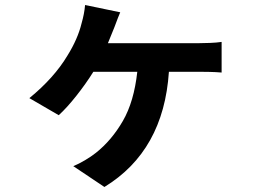

<svg xmlns="http://www.w3.org/2000/svg" viewBox="-20 -647 1040 765"><path d="M410 -475H775Q792 -475 817.5 -476Q843 -477 863 -480V-358Q840 -360 815 -360.5Q790 -361 775 -361H653Q632 -46 396 98L272 15Q294 6 318.5 -8.5Q343 -23 362 -38Q425 -88 469.5 -165Q514 -242 527 -361H352Q322 -313 284 -265Q246 -217 214 -188L97 -256Q196 -337 249 -426Q290 -492 305 -554Q316 -592 319 -627L459 -598Q454 -586 450 -576Q442 -556 436 -539Q425 -511 410 -475Z"/></svg>

Font: Source Han Sans CN Bold
Style: Bold
Weight: 700
Designer: Ryoko NISHIZUKA 西塚涼子 (kana & ideographs); Paul D. Hunt (Latin, Greek & Cyrillic); Wenlong ZHANG 张文龙 (bopomofo); Sandoll 
Foundry: Adobe Systems Incorporated
Version: Version 1.00;May 30, 2023;FontCreator 11.5.0.2422 32-bit